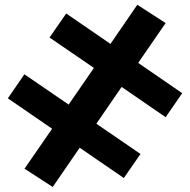

<svg xmlns="http://www.w3.org/2000/svg" viewBox="-20 -754 775 783"><path d="M476 -399.5 373 -249.5 553 -126 485 -28 305 -151.5 195 8.5 80 -66 192.5 -229 12 -353 79.5 -451 260 -327.5 363 -477 182 -601 250 -699 430.5 -575 540 -734.5 655.5 -660 543.5 -497.5 723 -374 655.5 -276Z"/></svg>

Font: Lato 2
Style: Regular
Weight: 800
Designer: Lukasz Dziedzic with Adam Twardoch and Botio Nikoltchev
Foundry: tyPoland Lukasz Dziedzic
Version: Version 2.015; 2015-08-06; http://www.latofonts.com/